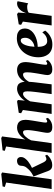

<svg xmlns="http://www.w3.org/2000/svg" viewBox="1102 -1959 868 3112"><g transform="rotate(-90 1536.0 -403.0)"><path d="M28 0 133 -737.5 62.5 -758.5 70 -795 270.5 -816.5 296.5 -802.5 186 0ZM417 9.5Q389.5 9.5 371 2Q352.5 -5.5 340.8 -20.2Q329 -35 321.5 -55L232 -293Q256 -306 278.5 -319.2Q301 -332.5 324.8 -353Q348.5 -373.5 375.5 -407.5Q391 -426 397.8 -448.2Q404.5 -470.5 405 -494Q405 -519.5 417.8 -534.2Q430.5 -549 449 -555Q467.5 -561 484 -561Q515.5 -561 531.2 -543Q547 -525 547 -500.5Q547.5 -473.5 537.2 -453.5Q527 -433.5 514 -419.5Q498 -399.5 474.8 -381.2Q451.5 -363 425.2 -347.5Q399 -332 372.5 -319.5Q346 -307 322 -298L354.5 -352.5L462 -130Q474.5 -106.5 487.8 -95.5Q501 -84.5 513.5 -84.5Q523 -84.5 539 -90Q555 -95.5 568.5 -106.5L584.5 -74Q574.5 -62 550.8 -42Q527 -22 492.8 -6.2Q458.5 9.5 417 9.5Z M1033 10.5Q994 10.5 973.5 -0.5Q953 -11.5 946 -29.5Q939 -47.5 939 -68.5Q939 -79.5 941.2 -96Q943.5 -112.5 946.8 -132.8Q950 -153 954.2 -174.5Q958.5 -196 962 -216Q965.5 -237 969.2 -260.5Q973 -284 976.2 -308.2Q979.5 -332.5 981.8 -355.5Q984 -378.5 983.5 -398Q983 -424 979 -438Q975 -452 967 -457.8Q959 -463.5 945.5 -463.5Q930 -463.5 912.8 -452.5Q895.5 -441.5 878 -423.2Q860.5 -405 844.8 -381.5Q829 -358 817.5 -333L771.5 0H613.5L717.5 -738L647.5 -759L655 -795L853 -817L880.5 -803L831.5 -428Q847 -455.5 867.5 -479.5Q888 -503.5 912.5 -521.8Q937 -540 965 -550.2Q993 -560.5 1023.5 -560.5Q1061.5 -560.5 1090 -546.2Q1118.5 -532 1134.2 -500.8Q1150 -469.5 1150 -418.5Q1150 -402 1146 -371.5Q1142 -341 1136.8 -307.5Q1131.5 -274 1127 -247Q1124 -228.5 1120.5 -208Q1117 -187.5 1113.8 -167.8Q1110.5 -148 1108 -130.2Q1105.5 -112.5 1105.5 -99.5Q1105.5 -81.5 1111.8 -76.5Q1118 -71.5 1124.5 -71.5Q1133 -71.5 1142.5 -76.2Q1152 -81 1169 -94L1182 -60.5Q1176 -52.5 1157.2 -35.2Q1138.5 -18 1107.5 -3.8Q1076.5 10.5 1033 10.5Z M1471.5 -547.5 1461 -434Q1475.5 -459.5 1496.5 -482.2Q1517.5 -505 1542.5 -522.5Q1567.5 -540 1595.8 -550.2Q1624 -560.5 1654 -560.5Q1690 -560.5 1714.5 -546.5Q1739 -532.5 1752.2 -502Q1765.5 -471.5 1767 -421.5Q1767.5 -413.5 1767.2 -403.8Q1767 -394 1766 -384Q1765 -374 1764 -363.5L1743 -388.5Q1759 -430.5 1780.8 -462.2Q1802.5 -494 1830 -516Q1857.5 -538 1890.2 -549.2Q1923 -560.5 1960 -560.5Q2016 -560.5 2051 -527.8Q2086 -495 2086 -418.5Q2086 -402 2082.2 -371.5Q2078.5 -341 2073.2 -307.5Q2068 -274 2063 -247Q2058.5 -222 2054 -194.8Q2049.5 -167.5 2046 -142.2Q2042.5 -117 2042 -99.5Q2042 -81.5 2047.8 -76.5Q2053.5 -71.5 2061 -71.5Q2069.5 -71.5 2079 -76.2Q2088.5 -81 2105 -94L2118.5 -61Q2112 -52.5 2093.5 -35.5Q2075 -18.5 2043.8 -4Q2012.5 10.5 1968.5 10.5Q1929.5 10.5 1909.5 -1.5Q1889.5 -13.5 1882.5 -31.5Q1875.5 -49.5 1875.5 -68.5Q1875.5 -83 1879.2 -107.2Q1883 -131.5 1888.5 -160.2Q1894 -189 1898.5 -216.5Q1903 -244 1908 -276.2Q1913 -308.5 1916.8 -340.2Q1920.5 -372 1920 -398Q1919.5 -436.5 1910.8 -450Q1902 -463.5 1882.5 -463.5Q1864 -463.5 1843.8 -452.2Q1823.5 -441 1804.2 -420.5Q1785 -400 1769 -371.8Q1753 -343.5 1743.5 -309L1767 -399Q1766.5 -376.5 1765 -350.5Q1763.5 -324.5 1760.8 -298Q1758 -271.5 1755 -247L1725 0H1567L1595.5 -216Q1599 -244.5 1602.8 -276.2Q1606.5 -308 1609.2 -339Q1612 -370 1611.5 -395.5Q1610 -438 1600 -450.8Q1590 -463.5 1567.5 -463.5Q1554 -463.5 1538.2 -454.2Q1522.5 -445 1506.5 -428.8Q1490.5 -412.5 1475.8 -391.8Q1461 -371 1449.5 -348.5L1402 0H1245.5L1309 -466L1256.5 -494.5L1264 -533L1446.5 -560.5Z M2596 -105Q2583 -84 2553 -56.8Q2523 -29.5 2477.2 -9Q2431.5 11.5 2370.5 11.5Q2314 11.5 2274.5 -7.2Q2235 -26 2210.8 -57.8Q2186.5 -89.5 2175.2 -129Q2164 -168.5 2163.5 -209.5Q2163.5 -286.5 2186.8 -351.2Q2210 -416 2252 -463.5Q2294 -511 2351 -537.5Q2408 -564 2474 -564Q2528.5 -564 2562.2 -548Q2596 -532 2612.2 -504.8Q2628.5 -477.5 2629.5 -443.5Q2631 -395.5 2612 -359.8Q2593 -324 2560.8 -298.8Q2528.5 -273.5 2489.2 -257.5Q2450 -241.5 2409.2 -234Q2368.5 -226.5 2333.5 -225.5Q2333 -188.5 2338.8 -160Q2344.5 -131.5 2356.2 -112Q2368 -92.5 2385.2 -82.2Q2402.5 -72 2425.5 -72Q2462.5 -72 2489.5 -84.5Q2516.5 -97 2535.5 -115.5Q2554.5 -134 2568 -151ZM2439 -501Q2411.5 -501 2392.2 -479.8Q2373 -458.5 2360.8 -424.5Q2348.5 -390.5 2342 -351.8Q2335.5 -313 2334 -278.5Q2350.5 -280 2370.5 -287Q2390.5 -294 2410 -307Q2429.5 -320 2445.8 -338.8Q2462 -357.5 2471.2 -381.5Q2480.5 -405.5 2479.5 -434.5Q2478 -468.5 2467.8 -484.8Q2457.5 -501 2439 -501Z M2679.5 0 2742 -466 2689.5 -494.5 2697 -533 2862.5 -560.5 2888 -543 2882 -452 2878.5 -412Q2887.5 -440.5 2902 -467.2Q2916.5 -494 2937 -515Q2957.5 -536 2982.8 -548.2Q3008 -560.5 3037.5 -560.5Q3051 -560.5 3059.8 -557Q3068.5 -553.5 3072 -551L3038 -379.5Q3035 -383.5 3020.2 -390Q3005.5 -396.5 2982.5 -396.5Q2967.5 -396.5 2953.2 -395Q2939 -393.5 2926.5 -390.5Q2914 -387.5 2903.5 -382.8Q2893 -378 2885.5 -371L2835 0Z"/></g></svg>

Font: Merriweather 36pt Black
Style: Italic
Weight: 900
Italic angle: -7.8°
Version: Version 2.101